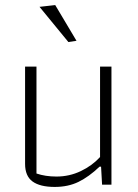

<svg xmlns="http://www.w3.org/2000/svg" viewBox="-20 -729 544 758"><path d="M136 -702 198 -709 282 -568 250 -563ZM79 -82V-466H124V-44Q159 -32 203 -32Q254 -32 299 -53.5Q344 -75 375 -109V-466H420V0H383L379 -71H373Q331 -31 290 -11Q249 9 196 9Q138 9 108.5 -12.5Q79 -34 79 -82Z"/></svg>

Font: Athiti Light
Style: Regular
Weight: 300
Designer: CadsonDemak Team
Foundry: CadsonDemak
Version: Version 1.033